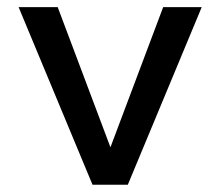

<svg xmlns="http://www.w3.org/2000/svg" viewBox="-20 -508 606 528"><path d="M534.7 -488.3 331.5 0H234.4L31.2 -488.3H138.7L283.7 -103L428.7 -488.3Z"/></svg>

Font: Kumbh Sans Medium
Style: Regular
Weight: 500
Version: Version 1.005